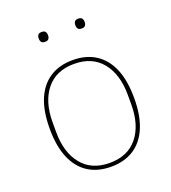

<svg xmlns="http://www.w3.org/2000/svg" viewBox="-130 -788 799 897"><g transform="rotate(-20 270.0 -339.5)"><path d="M270 12Q204 12 157 -18Q110 -48 85 -107Q60 -166 60 -253Q60 -341 85 -399.5Q110 -458 157 -488Q204 -518 270 -518Q336 -518 383 -488Q430 -458 455 -399.5Q480 -341 480 -253Q480 -166 455 -107Q430 -48 383 -18Q336 12 270 12ZM270 -7Q360 -7 408.5 -67Q457 -127 457 -229V-277Q457 -379 408.5 -439Q360 -499 270 -499Q180 -499 131.5 -439Q83 -379 83 -277V-229Q83 -127 131.5 -67Q180 -7 270 -7ZM179 -642Q166 -642 161 -648.5Q156 -655 156 -663V-670Q156 -678 161 -684.5Q166 -691 179 -691Q192 -691 197 -684.5Q202 -678 202 -670V-663Q202 -655 197 -648.5Q192 -642 179 -642ZM361 -642Q348 -642 343 -648.5Q338 -655 338 -663V-670Q338 -678 343 -684.5Q348 -691 361 -691Q374 -691 379 -684.5Q384 -678 384 -670V-663Q384 -655 379 -648.5Q374 -642 361 -642Z"/></g></svg>

Font: IBM Plex Sans Thin
Style: Regular
Weight: 250
Designer: Mike Abbink, Paul van der Laan, Pieter van Rosmalen
Foundry: Bold Monday
Version: Version 3.201